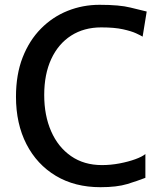

<svg xmlns="http://www.w3.org/2000/svg" viewBox="-20 -771 680 799"><path d="M46.5 -368.5Q46.5 -461 74.2 -532Q102 -603 150.5 -652Q199 -701 261.8 -726Q324.5 -751 394 -751Q478 -751 523 -739.5Q568 -728 590.5 -723L573.5 -618.5Q565.5 -623.5 546 -632.5Q526.5 -641.5 491.5 -649.2Q456.5 -657 401.5 -657Q329.5 -657 276 -622.8Q222.5 -588.5 193.2 -525.2Q164 -462 164 -375.5Q164 -290.5 192.8 -224.8Q221.5 -159 275.5 -121.5Q329.5 -84 404 -84Q441 -84 477.8 -91Q514.5 -98 543.2 -108.5Q572 -119 585 -130V-31Q553 -18.5 509.8 -5.2Q466.5 8 398 8Q291.5 8 212.5 -39.2Q133.5 -86.5 90 -171.2Q46.5 -256 46.5 -368.5Z"/></svg>

Font: Merriweather Sans
Style: Regular
Weight: 400
Designer: Eben Sorkin
Foundry: Eben Sorkin
Version: Version 1.008; ttfautohint (v1.7.19-72a1) -l 8 -r 50 -G 200 